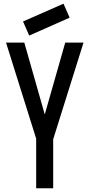

<svg xmlns="http://www.w3.org/2000/svg" viewBox="-20 -1006 478 1026"><path d="M136.2 -815.9 103 -891.1 319.3 -986.3 352.1 -911.6ZM173.3 0V-265.1L12.2 -778.3H109.9L219.2 -394.5L328.6 -778.3H426.3L264.2 -261.7V0Z"/></svg>

Font: Voltaire
Style: Regular
Weight: 400
Designer: Yvonne Schttler
Foundry: Yvonne Schttler
Version: Version 1.003